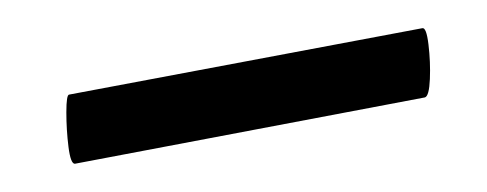

<svg xmlns="http://www.w3.org/2000/svg" viewBox="-20 -281 345 136"><path d="M33 -165Q30 -165 28.5 -177Q27 -189 27 -201.5Q27 -214 29 -214L279 -261Q282 -262 283.5 -249.5Q285 -237 284.5 -225Q284 -213 281 -212Z"/></svg>

Font: Cormorant SemiBold
Style: Italic
Weight: 600
Italic angle: -10°
Designer: Christian Thalmann (Catharsis Fonts)
Foundry: Catharsis Fonts
Version: Version 4.000